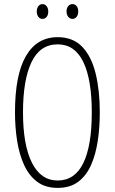

<svg xmlns="http://www.w3.org/2000/svg" viewBox="-20 -905 559 935"><path d="M466 -358Q466 -285 456 -218.5Q446 -152 423 -100.5Q400 -49 360.5 -19.5Q321 10 261 10Q200 10 160 -20.5Q120 -51 96.5 -103.5Q73 -156 63 -221.5Q53 -287 53 -358Q53 -541 106.5 -632.5Q160 -724 261 -724Q336 -724 381 -676.5Q426 -629 446 -546Q466 -463 466 -358ZM92 -358Q92 -199 135.5 -112.5Q179 -26 261 -26Q344 -26 385.5 -110.5Q427 -195 427 -358Q427 -518 385.5 -603.5Q344 -689 261 -689Q175 -689 133.5 -602.5Q92 -516 92 -358ZM159 -849Q159 -864 166.5 -874.5Q174 -885 187 -885Q199 -885 207 -875Q215 -865 215 -849Q215 -832 207 -822.5Q199 -813 187 -813Q174 -813 166.5 -823.5Q159 -834 159 -849ZM304 -850Q304 -865 312 -875Q320 -885 333 -885Q345 -885 353 -875.5Q361 -866 361 -850Q361 -833 353 -823Q345 -813 333 -813Q320 -813 312 -823.5Q304 -834 304 -850Z"/></svg>

Font: Noto Sans Devanagari ExtraCondensed ExtraLight
Style: Regular
Weight: 200
Width: 2
Designer: Jelle Bosma - Monotype Design Team
Foundry: Monotype Imaging Inc.
Version: Version 2.004; ttfautohint (v1.8.4.7-5d5b)